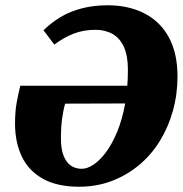

<svg xmlns="http://www.w3.org/2000/svg" viewBox="-20 -690 694 728"><path d="M280 18Q197 18 143 -12Q89 -42 63 -96Q37 -150 37 -221Q37 -268 43.5 -302.5Q50 -337 57 -365H544L537 -298L227 -297Q220 -273 215.5 -240Q211 -207 211 -166Q211 -124 221.5 -98.5Q232 -73 249.5 -61.5Q267 -50 290 -50Q311 -50 335 -66Q359 -82 382 -113Q405 -144 424 -189.5Q443 -235 454 -294.5Q465 -354 465 -426Q465 -478 450 -511.5Q435 -545 407 -561Q379 -577 342 -577Q297 -577 259.5 -562.5Q222 -548 186 -521L145 -575Q174 -604 210 -625.5Q246 -647 291 -658.5Q336 -670 388 -670Q468 -670 528 -639Q588 -608 620.5 -548Q653 -488 653 -400Q653 -332 635.5 -269.5Q618 -207 585.5 -154.5Q553 -102 506.5 -63.5Q460 -25 403 -3.5Q346 18 280 18Z"/></svg>

Font: Source Serif 4 Black
Style: Italic
Weight: 900
Italic angle: -12°
Designer: Frank Grießhammer
Foundry: Adobe Systems Incorporated
Version: Version 4.004;hotconv 1.0.116;makeotfexe 2.5.65601